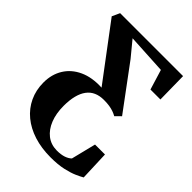

<svg xmlns="http://www.w3.org/2000/svg" viewBox="-222 -636 976 976"><g transform="rotate(45 266.0 -148.0)"><path d="M323 236Q257.5 236 203.2 218.8Q149 201.5 110 169.2Q71 137 49.8 92Q28.5 47 28.5 -8Q28.5 -66.5 55.8 -110.5Q83 -154.5 134 -178Q185 -201.5 256 -198L36 -491L55 -532.5H507.5L510 -367H438.5L405.5 -475L190 -487L257.5 -405L432.5 -169L404 -141Q392.5 -147.5 379.2 -152.2Q366 -157 348.8 -159.8Q331.5 -162.5 308.5 -162.5Q278 -162.5 255 -152.2Q232 -142 216.5 -121.2Q201 -100.5 193 -69.2Q185 -38 185 3.5Q185 58.5 201.5 100Q218 141.5 248.2 165Q278.5 188.5 320.5 189Q351 189 371.5 182Q392 175 404 163L437 30H508.5L514.5 189Q501 197 476.2 208Q451.5 219 413.8 227.5Q376 236 323 236Z"/></g></svg>

Font: Merriweather 72pt
Style: Bold
Weight: 700
Version: Version 2.100